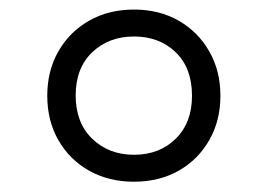

<svg xmlns="http://www.w3.org/2000/svg" viewBox="-20 -768 547 392"><path d="M253.5 -397Q202 -397 162 -419.5Q122 -442 99.2 -481.8Q76.5 -521.5 76.5 -572.5Q76.5 -623.5 99.2 -663.2Q122 -703 162 -725.8Q202 -748.5 253.5 -748.5Q305 -748.5 344.8 -725.8Q384.5 -703 407.2 -663.2Q430 -623.5 430 -572.5Q430 -521.5 407.2 -481.8Q384.5 -442 344.8 -419.5Q305 -397 253.5 -397ZM253.5 -452Q305.5 -452 338.8 -484.8Q372 -517.5 372 -572.5Q372 -629 338.8 -661.2Q305.5 -693.5 253.5 -693.5Q202 -693.5 168.2 -661.2Q134.5 -629 134.5 -573Q134.5 -517.5 168.2 -484.8Q202 -452 253.5 -452Z"/></svg>

Font: Encode Sans SemiExpanded
Style: Regular
Weight: 400
Width: 6
Designer: Multiple Designers
Foundry: Impallari Type
Version: Version 3.002